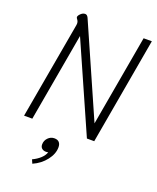

<svg xmlns="http://www.w3.org/2000/svg" viewBox="-174 -820 968 1183"><g transform="rotate(20 309.5 -228.5)"><path d="M148 -634Q149 -638 149 -644Q149 -658 141.5 -668Q134 -678 134 -682Q134 -692 147.5 -705Q161 -718 176 -718Q189 -718 197 -701L460 -104L565 -700H619L496 0H448L192 -579L90 0H36ZM174 236Q204 222 225 202.5Q246 183 253 161Q248 163 238 163Q222 163 211.5 154Q201 145 201 128Q201 103 218.5 85Q236 67 260 67Q281 67 291.5 78.5Q302 90 302 111Q302 154 269.5 196Q237 238 185 261Z"/></g></svg>

Font: Niramit ExtraLight
Style: Italic
Weight: 200
Italic angle: -10°
Designer: Katatrad Aksorn Co.,Ltd.
Foundry: Cadson Demak Co.,Ltd.
Version: Version 1.000; ttfautohint (v1.6)